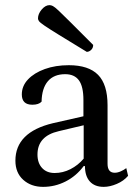

<svg xmlns="http://www.w3.org/2000/svg" viewBox="-20 -716 536 748"><path d="M148 12Q101 12 70.5 -15.5Q40 -43 40 -90Q40 -201 186 -236L305 -263V-326Q305 -379 287.5 -403Q270 -427 234 -427Q190 -427 166.5 -399.5Q143 -372 142 -320Q131 -308 106 -308Q65 -308 65 -348Q65 -381 89 -406.5Q113 -432 154.5 -447Q196 -462 248 -462Q325 -462 362 -424.5Q399 -387 399 -306V-78Q399 -43 427 -43Q438 -43 450.5 -48.5Q463 -54 472 -61L479 -31Q462 -11 435 0.5Q408 12 384 12Q349 12 330 -9Q311 -30 311 -69H306Q277 -30 235.5 -9Q194 12 148 12ZM193 -42Q225 -42 254.5 -57Q284 -72 306 -98V-228L209 -205Q126 -186 126 -114Q126 -81 144 -61.5Q162 -42 193 -42ZM318 -514Q249 -556 210 -580Q171 -604 153.5 -616Q136 -628 132 -633.5Q128 -639 128 -644Q128 -662 142.5 -679Q157 -696 173 -696Q179 -696 186 -692.5Q193 -689 208.5 -674.5Q224 -660 255.5 -628.5Q287 -597 343 -541Q343 -529 335 -521.5Q327 -514 318 -514Z"/></svg>

Font: Petrona Medium
Style: Regular
Weight: 500
Designer: Ringo R. Seeber
Foundry: Ringo R. Seeber
Version: Version 2.001; ttfautohint (v1.8.3)